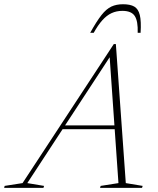

<svg xmlns="http://www.w3.org/2000/svg" viewBox="-86 -908 763 928"><path d="M205 -283.5 211.5 -302H488.5L482 -283.5ZM522 -23 603.5 -9.5 600.5 0H397.5L400.5 -9.5L486.5 -23L443 -646.5H454L46 -23L127 -9.5L124 0H-66L-63.5 -9.5L23 -23L464 -695H474ZM505.5 -855.5Q477 -855.5 453.2 -844.5Q429.5 -833.5 408.5 -810Q387.5 -786.5 367 -749.5H350Q381 -805.5 404.5 -835.2Q428 -865 452.2 -876.2Q476.5 -887.5 508.5 -887.5Q543.5 -887.5 563 -876.2Q582.5 -865 589.8 -835.2Q597 -805.5 593.5 -749.5H579.5Q581.5 -806 565.2 -830.8Q549 -855.5 505.5 -855.5Z"/></svg>

Font: Newsreader 36pt ExtraLight
Style: Italic
Weight: 250
Italic angle: -17°
Designer: Hugues Gentile
Foundry: Production Type
Version: Version 1.003